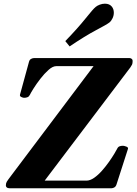

<svg xmlns="http://www.w3.org/2000/svg" viewBox="-20 -1002 729 1022"><path d="M11.2 -15.1Q11.2 -26.4 16.1 -34.7Q21 -43 39.6 -67.4L478 -649.9H279.3Q260.7 -649.9 238.3 -629.9Q215.8 -609.9 194.6 -582.3Q173.3 -554.7 158.2 -530.5Q143.1 -506.3 139.2 -497.6Q134.8 -488.3 127 -484.9Q119.1 -481.4 107.9 -481.4Q102.5 -481.4 93.5 -485.6Q84.5 -489.7 86.4 -498L134.3 -672.9Q137.2 -684.1 145.5 -688.5Q153.8 -692.9 161.1 -692.9H669.4Q675.3 -692.9 680.7 -689Q686 -685.1 686 -678.2Q686 -664.6 682.9 -658Q679.7 -651.4 673.8 -643.1L217.8 -40.5H439.9Q459.5 -40.5 481 -55.4Q502.4 -70.3 522.7 -93.3Q543 -116.2 560.1 -140.4Q577.1 -164.6 588.6 -183.8Q600.1 -203.1 603.5 -210Q607.9 -219.7 615.7 -222.9Q623.5 -226.1 634.8 -226.1Q640.1 -226.1 651.9 -221.9Q663.6 -217.8 661.1 -209.5L600.1 -20Q596.7 -9.3 588.9 -4.6Q581.1 0 573.7 0H30.3Q21 0 16.1 -4.2Q11.2 -8.3 11.2 -15.1ZM350.6 -754.9 327.6 -783.2Q394.5 -852.5 435.1 -903.3Q475.6 -954.1 488.8 -964.8Q497.6 -972.2 511.2 -977.3Q524.9 -982.4 538.6 -982.4Q563 -982.4 575.7 -966.3Q585.9 -953.1 585.9 -934.6Q585.9 -919.4 579.3 -905.3Q572.8 -891.1 563 -882.8Q549.8 -872.1 491.7 -841.6Q433.6 -811 350.6 -754.9Z"/></svg>

Font: Gelasio
Style: Italic
Weight: 400
Italic angle: -8.5°
Designer: Eben Sorkin
Foundry: Eben Sorkin
Version: Version 1.008